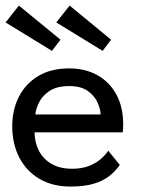

<svg xmlns="http://www.w3.org/2000/svg" viewBox="-20 -674 518 706"><path d="M107 -187.5Q107.5 -150.5 123 -120Q138.5 -89.5 169.2 -71.5Q200 -53.5 245 -53.5Q283 -53.5 309.8 -64.8Q336.5 -76 353.5 -91.8Q370.5 -107.5 378 -120L420.5 -67.5Q404 -43.5 380.2 -25.5Q356.5 -7.5 322.5 2.2Q288.5 12 239.5 12Q173.5 12 125.2 -16.2Q77 -44.5 51 -94.8Q25 -145 25 -210Q25 -270 49.5 -318.2Q74 -366.5 120.8 -394.5Q167.5 -422.5 233.5 -422.5Q294 -422.5 338.8 -397.2Q383.5 -372 408.2 -326Q433 -280 433 -216Q433 -212 432.5 -201.8Q432 -191.5 431.5 -187.5ZM350 -253Q349.5 -273.5 338.2 -298Q327 -322.5 302 -340Q277 -357.5 234.5 -357.5Q190.5 -357.5 163.8 -340.5Q137 -323.5 124.5 -299.2Q112 -275 110 -253ZM357.5 -487 187 -591.5 236 -653.5 388.5 -528ZM171 -487 0.5 -591.5 49.5 -653.5 202.5 -528Z"/></svg>

Font: League Spartan Thin
Style: Regular
Weight: 400
Version: Version 2.002